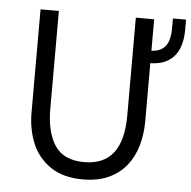

<svg xmlns="http://www.w3.org/2000/svg" viewBox="-52 -769 826 830"><g transform="rotate(5 361.0 -353.5)"><path d="M579.5 -516V-570Q622.5 -570 643.8 -595Q665 -620 665 -675.5V-717H722V-671Q722 -625.5 707.5 -590.5Q693 -555.5 661.5 -535.8Q630 -516 579.5 -516ZM337 10Q253 10 198 -26.5Q141 -65.5 116.2 -126.5Q91.5 -187.5 91.5 -259V-706.5H171V-281.5Q171 -181 209 -123Q247 -65 337 -65Q505 -65 505 -281.5V-706.5H584.5V-264Q584.5 -208 570.2 -158.2Q556 -108.5 526 -70.8Q496 -33 449 -11.5Q402 10 337 10Z"/></g></svg>

Font: Acari Sans
Style: Regular
Weight: 400
Designer: Alfredo Marco Pradil and Stefan Peev (font) & Cristiano Sobral (main changes)
Foundry: Alfredo Marco Pradil and Stefan Peev (font) & Cristiano Sobral (main changes)
Version: Version 1.063; ttfautohint (v1.8.3)